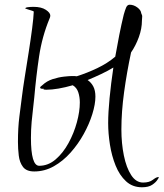

<svg xmlns="http://www.w3.org/2000/svg" viewBox="-20 -745 693 813"><path d="M581 48Q541 48 513.5 22.5Q486 -3 469.5 -44Q453 -85 445.5 -132.5Q438 -180 438 -224Q438 -268 444 -330Q450 -392 460 -459Q437 -445 408.5 -431.5Q380 -418 351 -406Q366 -396 375 -379Q384 -362 384 -336Q384 -304 371 -262Q358 -220 334.5 -177.5Q311 -135 279 -99Q247 -63 208 -41Q169 -19 125 -19Q92 -19 77.5 -38Q63 -57 59.5 -86Q56 -115 56 -144Q56 -204 62 -251Q68 -298 73 -337Q77 -370 85 -420Q93 -470 101.5 -524Q110 -578 116 -624Q122 -670 123 -696Q122 -698 113 -700.5Q104 -703 95.5 -706Q87 -709 87 -709Q87 -713 98 -714.5Q109 -716 122 -716Q155 -716 174 -703.5Q193 -691 193 -679Q193 -673 190 -667Q158 -590 145.5 -506Q133 -422 125 -331Q124 -317 120.5 -290Q117 -263 114 -229Q111 -195 111 -161Q111 -43 146 -43Q184 -43 215.5 -70Q247 -97 270 -139Q293 -181 305.5 -227Q318 -273 318 -311Q318 -334 311.5 -354Q305 -374 288 -384Q257 -375 228 -370Q199 -365 176 -365Q173 -365 170 -365.5Q167 -366 164 -366L166 -369H161Q150 -369 150 -374Q150 -378 159 -384Q178 -402 203 -410Q228 -418 251 -420.5Q274 -423 285 -423Q290 -423 295.5 -423Q301 -423 305 -422Q349 -436 392 -456.5Q435 -477 468 -505Q476 -551 485 -596.5Q494 -642 504 -683Q509 -701 514 -713Q519 -725 529 -725Q546 -725 561.5 -713.5Q577 -702 578 -689Q583 -680 582 -673Q581 -666 581 -658Q581 -624 568 -588Q555 -552 535 -523Q517 -439 505.5 -355Q494 -271 494 -197Q494 -138 504.5 -86.5Q515 -35 535.5 -3.5Q556 28 586 28Q612 28 627 16.5Q642 5 649 5Q653 5 653 7Q653 6 646.5 16.5Q640 27 624.5 37.5Q609 48 581 48Z"/></svg>

Font: Comforter
Style: Regular
Weight: 400
Designer: Robert E. Leuschke
Foundry: Robert E. Leuschke
Version: Version 1.013; ttfautohint (v1.8.3)